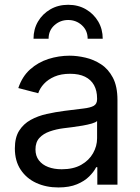

<svg xmlns="http://www.w3.org/2000/svg" viewBox="-20 -783 592 814"><path d="M227.5 11.7Q175.8 11.7 134 -7.3Q92.3 -26.4 67.6 -63.5Q43 -100.6 43 -153.8Q43 -200.2 61.3 -229Q79.6 -257.8 110.1 -274.7Q140.6 -291.5 178 -299.8Q215.3 -308.1 253.4 -313Q302.7 -319.3 332.8 -322.8Q362.8 -326.2 377.2 -334.2Q391.6 -342.3 391.6 -362.3V-365.7Q391.6 -398.4 378.7 -421.9Q365.7 -445.3 340.3 -457.8Q314.9 -470.2 277.3 -470.2Q238.8 -470.2 211.2 -458.3Q183.6 -446.3 166.3 -427.5Q148.9 -408.7 142.1 -387.7L57.6 -409.7Q74.2 -459 107.9 -489Q141.6 -519 185.3 -533Q229 -546.9 275.4 -546.9Q306.6 -546.9 341.8 -538.8Q377 -530.8 408 -510.7Q439 -490.7 458.5 -453.9Q478 -417 478 -358.9V0H392.6V-74.2H387.7Q378.4 -55.2 358.4 -35.2Q338.4 -15.1 306.2 -1.7Q273.9 11.7 227.5 11.7ZM241.7 -65.4Q291 -65.4 324.2 -84.2Q357.4 -103 374.5 -133.3Q391.6 -163.6 391.6 -196.8V-270Q386.2 -264.2 369.4 -259.3Q352.5 -254.4 330.3 -250.5Q308.1 -246.6 286.4 -243.9Q264.6 -241.2 249.5 -239.3Q218.3 -235.4 190.9 -225.8Q163.6 -216.3 147 -198.2Q130.4 -180.2 130.4 -149.4Q130.4 -122.1 144.8 -103.3Q159.2 -84.5 184.1 -75Q209 -65.4 241.7 -65.4ZM269 -762.7Q311.5 -762.7 344.5 -743.4Q377.4 -724.1 396.5 -691.7Q415.5 -659.2 415.5 -618.7H351.6Q351.6 -653.8 327.1 -676Q302.7 -698.2 269 -698.2Q235.4 -698.2 210.7 -676Q186 -653.8 186 -618.7H122.1Q122.1 -659.2 141.1 -691.7Q160.2 -724.1 193.4 -743.4Q226.6 -762.7 269 -762.7Z"/></svg>

Font: Inter 18pt
Style: Regular
Weight: 400
Designer: Rasmus Andersson
Foundry: rsms
Version: Version 4.001;git-66647c0bb